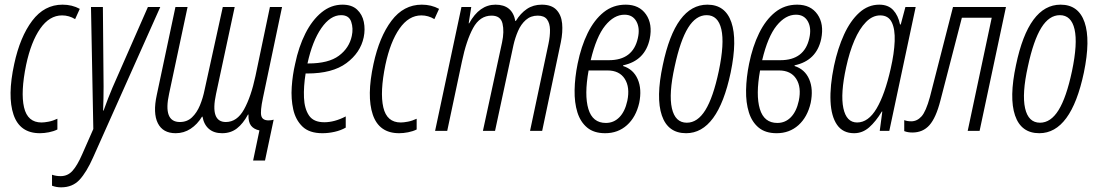

<svg xmlns="http://www.w3.org/2000/svg" viewBox="-20 -561 4705 823"><path d="M151 10Q65 10 38 -69.5Q11 -149 41 -287Q66 -403 118 -472Q170 -541 248 -541Q289 -541 322 -523L302 -479Q276 -495 246 -495Q192 -495 152.5 -438.5Q113 -382 92 -283Q68 -166 83 -101Q98 -36 158 -36Q170 -36 188.5 -39.5Q207 -43 226 -52V-6Q210 2 189.5 6Q169 10 151 10Z M242 242Q221 242 203 235V188Q220 194 240 194Q270 194 290.5 171.5Q311 149 332 101L380 -8L370 -531H421L424 -190Q424 -167 423.5 -139.5Q423 -112 422 -87H424Q433 -113 443.5 -139.5Q454 -166 462 -185L614 -531H667L379 114Q351 177 321 209.5Q291 242 242 242Z M1065 127 1092 -2Q1068 -7 1056 -22.5Q1044 -38 1045 -70H1043Q1022 -31 995.5 -10.5Q969 10 932 10Q897 10 875.5 -8.5Q854 -27 848 -61H846Q826 -28 797 -9Q768 10 733 10Q678 10 656.5 -33Q635 -76 652 -154L732 -531H784L705 -160Q678 -38 751 -38Q782 -38 803 -58Q824 -78 837 -109.5Q850 -141 857 -176L935 -531H986L906 -158Q880 -38 948 -38Q996 -38 1026 -92Q1056 -146 1075 -235L1137 -531H1189L1107 -141Q1095 -84 1100 -64.5Q1105 -45 1131 -45Q1143 -45 1153 -48L1116 127Z M1362 10Q1306 10 1276.5 -18.5Q1247 -47 1237 -92Q1227 -137 1230.5 -188.5Q1234 -240 1245 -287Q1260 -360 1289 -417.5Q1318 -475 1358.5 -508Q1399 -541 1448 -541Q1488 -541 1510.5 -520Q1533 -499 1539.5 -467Q1546 -435 1539 -401Q1525 -335 1465 -290.5Q1405 -246 1297 -246H1290Q1281 -190 1283 -142.5Q1285 -95 1304.5 -66Q1324 -37 1370 -37Q1414 -37 1462 -62V-14Q1441 -2 1414.5 4Q1388 10 1362 10ZM1442 -496Q1396 -496 1357.5 -440.5Q1319 -385 1298 -289H1302Q1388 -289 1432.5 -322Q1477 -355 1488 -407Q1495 -439 1485.5 -467.5Q1476 -496 1442 -496Z M1691 10Q1605 10 1578 -69.5Q1551 -149 1581 -287Q1606 -403 1658 -472Q1710 -541 1788 -541Q1829 -541 1862 -523L1842 -479Q1816 -495 1786 -495Q1732 -495 1692.5 -438.5Q1653 -382 1632 -283Q1608 -166 1623 -101Q1638 -36 1698 -36Q1710 -36 1728.5 -39.5Q1747 -43 1766 -52V-6Q1750 2 1729.5 6Q1709 10 1691 10Z M1845 0 1958 -531H2000L1989 -461H1991Q2035 -541 2104 -541Q2176 -541 2189 -471H2191Q2211 -504 2238.5 -522.5Q2266 -541 2302 -541Q2344 -541 2365 -519Q2386 -497 2389.5 -460.5Q2393 -424 2384 -380L2304 0H2252L2331 -373Q2338 -406 2337.5 -433.5Q2337 -461 2325 -477.5Q2313 -494 2285 -494Q2255 -494 2234 -475.5Q2213 -457 2200.5 -428Q2188 -399 2181 -368L2102 0H2050L2132 -379Q2142 -426 2134 -460Q2126 -494 2087 -494Q2037 -494 2008 -441Q1979 -388 1960 -297L1897 0Z M2574 10Q2526 10 2497 -14Q2468 -38 2455 -79.5Q2442 -121 2443 -175Q2444 -229 2456 -288Q2471 -362 2499 -419Q2527 -476 2567.5 -508.5Q2608 -541 2662 -541Q2720 -541 2749 -499.5Q2778 -458 2765 -394Q2745 -301 2651 -281V-278Q2695 -264 2713.5 -221.5Q2732 -179 2720 -120Q2706 -59 2667.5 -24.5Q2629 10 2574 10ZM2657 -498Q2612 -498 2574 -451Q2536 -404 2512 -303H2590Q2693 -303 2714 -397Q2724 -440 2708 -469Q2692 -498 2657 -498ZM2577 -34Q2611 -34 2635 -58.5Q2659 -83 2669 -129Q2681 -187 2658 -223Q2635 -259 2584 -259H2503Q2484 -154 2502 -94Q2520 -34 2577 -34Z M2921 10Q2843 10 2817 -66Q2791 -142 2821 -282Q2875 -541 3012 -541Q3089 -541 3115 -465.5Q3141 -390 3112 -250Q3057 10 2921 10ZM2924 -35Q2970 -35 3003.5 -89Q3037 -143 3061 -256Q3086 -375 3072 -435.5Q3058 -496 3009 -496Q2963 -496 2929.5 -442Q2896 -388 2872 -276Q2846 -159 2860 -97Q2874 -35 2924 -35Z M3309 10Q3261 10 3232 -14Q3203 -38 3190 -79.5Q3177 -121 3178 -175Q3179 -229 3191 -288Q3206 -362 3234 -419Q3262 -476 3302.5 -508.5Q3343 -541 3397 -541Q3455 -541 3484 -499.5Q3513 -458 3500 -394Q3480 -301 3386 -281V-278Q3430 -264 3448.5 -221.5Q3467 -179 3455 -120Q3441 -59 3402.5 -24.5Q3364 10 3309 10ZM3392 -498Q3347 -498 3309 -451Q3271 -404 3247 -303H3325Q3428 -303 3449 -397Q3459 -440 3443 -469Q3427 -498 3392 -498ZM3312 -34Q3346 -34 3370 -58.5Q3394 -83 3404 -129Q3416 -187 3393 -223Q3370 -259 3319 -259H3238Q3219 -154 3237 -94Q3255 -34 3312 -34Z M3641 10Q3593 10 3568 -26Q3543 -62 3540 -127Q3537 -192 3555 -279Q3571 -354 3598 -413Q3625 -472 3663 -506.5Q3701 -541 3749 -541Q3787 -541 3808.5 -518Q3830 -495 3838 -456H3841L3861 -531H3905L3792 0H3751L3762 -83H3760Q3734 -40 3705.5 -15Q3677 10 3641 10ZM3654 -36Q3702 -36 3737.5 -96Q3773 -156 3798 -267Q3813 -333 3815 -384.5Q3817 -436 3802.5 -465.5Q3788 -495 3753 -495Q3720 -495 3692 -466.5Q3664 -438 3642.5 -388Q3621 -338 3607 -273Q3582 -159 3595 -97.5Q3608 -36 3654 -36Z M3891 7Q3871 7 3856 1V-46Q3869 -41 3886 -41Q3911 -41 3930 -62Q3949 -83 3966 -145L4065 -531H4292L4179 0H4128L4231 -485H4103L4011 -130Q3992 -56 3964 -24.5Q3936 7 3891 7Z M4435 10Q4357 10 4331 -66Q4305 -142 4335 -282Q4389 -541 4526 -541Q4603 -541 4629 -465.5Q4655 -390 4626 -250Q4571 10 4435 10ZM4438 -35Q4484 -35 4517.5 -89Q4551 -143 4575 -256Q4600 -375 4586 -435.5Q4572 -496 4523 -496Q4477 -496 4443.5 -442Q4410 -388 4386 -276Q4360 -159 4374 -97Q4388 -35 4438 -35Z"/></svg>

Font: Noto Sans ExtraCondensed Light
Style: Italic
Weight: 300
Width: 2
Italic angle: -12°
Designer: Monotype Design Team
Foundry: Monotype Imaging Inc.
Version: Version 2.013; ttfautohint (v1.8.4.7-5d5b)